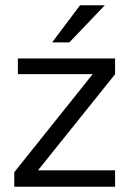

<svg xmlns="http://www.w3.org/2000/svg" viewBox="-20 -710 497 730"><path d="M378.4 -689.9H284.2L178.2 -548.8H243.7ZM417.5 -487.8H47.9V-428.2H332.5L34.2 -55.2V0H417.5V-62.5H124.5L417.5 -427.7Z"/></svg>

Font: HK Grotesk
Style: Regular
Weight: 400
Designer: Alfredo Marco Pradil and Stefan Peev
Foundry: Hanken Design Co.
Version: Version 1.045;PS 001.045;hotconv 1.0.88;makeotf.lib2.5.64775